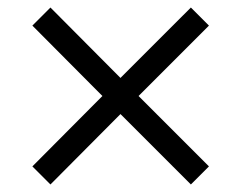

<svg xmlns="http://www.w3.org/2000/svg" viewBox="-20 -540 640 510"><path d="M114 -50 66 -98 252 -285 66 -472 114 -520 300 -333 487 -520 535 -472 348 -285 535 -98 487 -50 300 -237Z"/></svg>

Font: Mulish Medium
Style: Regular
Weight: 500
Designer: Vernon Adams
Foundry: Vernon Adams
Version: Version 3.603; ttfautohint (v1.8.3)